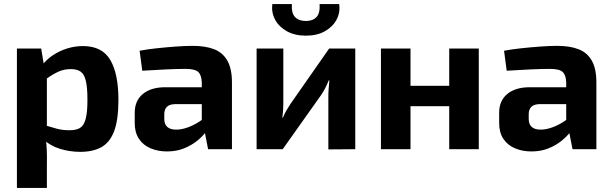

<svg xmlns="http://www.w3.org/2000/svg" viewBox="-20 -732 3004 942"><path d="M387 -506Q481 -506 521 -438Q561 -370 561 -243Q561 -144 540 -88.5Q519 -33 477.5 -10Q436 13 374 13Q322 13 273.5 -2Q225 -17 189 -52L198 -118Q232 -108 259 -100.5Q286 -93 321 -93Q353 -93 372 -104Q391 -115 400 -147.5Q409 -180 409 -242Q409 -303 401 -336Q393 -369 375 -381Q357 -393 328 -393Q295 -393 268 -381Q241 -369 207 -345L188 -413Q208 -440 239.5 -461Q271 -482 309 -494Q347 -506 387 -506ZM182 -494 197 -404 210 -389V-68L205 -56Q208 -26 209.5 6Q211 38 210 70V190H63V-494Z M925 -507Q988 -507 1030.5 -490.5Q1073 -474 1095.5 -434.5Q1118 -395 1118 -327V0H1001L980 -107L970 -122V-327Q969 -363 953 -378.5Q937 -394 891 -394Q852 -394 795 -391.5Q738 -389 678 -385L665 -483Q701 -490 747.5 -495Q794 -500 841 -503.5Q888 -507 925 -507ZM1057 -304 1056 -221H837Q810 -220 798 -207Q786 -194 786 -172V-148Q786 -123 800.5 -109.5Q815 -96 845 -96Q871 -96 901.5 -107Q932 -118 962 -138Q992 -158 1016 -185V-121Q1007 -106 989.5 -83.5Q972 -61 945 -39.5Q918 -18 881.5 -3.5Q845 11 799 11Q755 11 718.5 -4.5Q682 -20 661.5 -51Q641 -82 641 -128V-179Q641 -238 681 -271Q721 -304 791 -304Z M1723 -494V0L1591 1V-259Q1591 -278 1592.5 -297Q1594 -316 1596 -338H1593Q1586 -320 1575.5 -299.5Q1565 -279 1555 -265L1367 0H1239V-494H1370V-228Q1370 -210 1369 -192.5Q1368 -175 1365 -155H1368Q1376 -174 1385.5 -190.5Q1395 -207 1405 -222L1595 -494ZM1548 -712H1644Q1650 -671 1631.5 -636Q1613 -601 1574.5 -579Q1536 -557 1481 -557Q1426 -557 1387 -579Q1348 -601 1329.5 -636Q1311 -671 1316 -712H1412Q1409 -668 1427.5 -648.5Q1446 -629 1481 -629Q1515 -629 1533 -648.5Q1551 -668 1548 -712Z M1994 -494V0H1849V-494ZM2193 -311V-211H1988V-311ZM2329 -494V0H2184V-494Z M2713 -507Q2776 -507 2818.5 -490.5Q2861 -474 2883.5 -434.5Q2906 -395 2906 -327V0H2789L2768 -107L2758 -122V-327Q2757 -363 2741 -378.5Q2725 -394 2679 -394Q2640 -394 2583 -391.5Q2526 -389 2466 -385L2453 -483Q2489 -490 2535.5 -495Q2582 -500 2629 -503.5Q2676 -507 2713 -507ZM2845 -304 2844 -221H2625Q2598 -220 2586 -207Q2574 -194 2574 -172V-148Q2574 -123 2588.5 -109.5Q2603 -96 2633 -96Q2659 -96 2689.5 -107Q2720 -118 2750 -138Q2780 -158 2804 -185V-121Q2795 -106 2777.5 -83.5Q2760 -61 2733 -39.5Q2706 -18 2669.5 -3.5Q2633 11 2587 11Q2543 11 2506.5 -4.5Q2470 -20 2449.5 -51Q2429 -82 2429 -128V-179Q2429 -238 2469 -271Q2509 -304 2579 -304Z"/></svg>

Font: Exo 2
Style: Bold
Weight: 700
Designer: Natanael Gama
Foundry: Natanael Gama
Version: Version 2.010